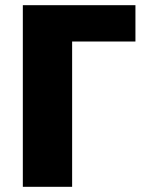

<svg xmlns="http://www.w3.org/2000/svg" viewBox="-20 -720 584 740"><path d="M68 -700H502V-560H258V0H68Z"/></svg>

Font: Moderustic ExtraBold
Style: Regular
Weight: 800
Designer: Tural Alisoy
Foundry: TAFT Foundry
Version: Version 2.120